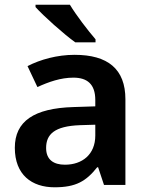

<svg xmlns="http://www.w3.org/2000/svg" viewBox="-20 -786 630 816"><path d="M277 -766H131V-756C164 -719 251 -641 300 -606H386V-619C354 -656 304 -721 277 -766ZM297 -553C223 -553 151 -533 97 -505L139 -416C187 -438 238 -456 292 -456C350 -456 385 -429 385 -361V-334L292 -331C125 -326 43 -271 43 -158C43 -43 115 10 212 10C303 10 346 -16 393 -75H397L422 0H513V-364C513 -493 438 -553 297 -553ZM320 -254 385 -256V-210C385 -129 329 -86 256 -86C208 -86 176 -107 176 -157C176 -215 211 -250 320 -254Z"/></svg>

Font: Noto Sans Thaana SemiBold
Style: Regular
Weight: 600
Designer: David Williams
Foundry: Google Inc.
Version: Version 3.001